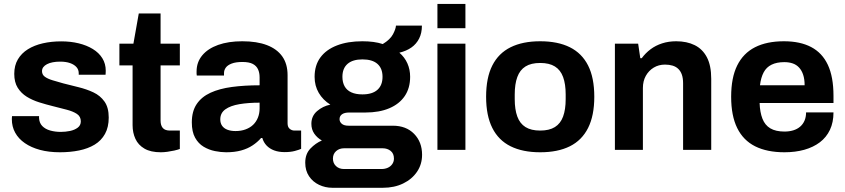

<svg xmlns="http://www.w3.org/2000/svg" viewBox="-20 -743 4191 952"><path d="M277.4 12Q222.3 12 178.4 0.2Q134.4 -11.7 103.1 -33.4Q71.8 -55 55.3 -85.1Q38.7 -115.1 38.7 -152.5Q38.7 -157.1 39.1 -161Q39.5 -164.9 39.7 -167.3H173.8Q173.6 -165.1 173.6 -162.9Q173.6 -160.7 173.6 -158.7Q174.6 -133.6 189.6 -118.1Q204.7 -102.6 229.1 -95.8Q253.6 -89 281.3 -89Q304.7 -89 327.3 -93.7Q350 -98.5 365.3 -110Q380.7 -121.5 380.7 -141.3Q380.7 -165.3 361.3 -178.2Q341.8 -191 310.2 -199.2Q278.6 -207.4 242.2 -216.6Q208.3 -224.9 174.4 -235.6Q140.4 -246.3 112.7 -263.4Q85 -280.5 67.8 -307.9Q50.7 -335.3 50.7 -376.7Q50.7 -418.5 68.7 -448.8Q86.7 -479.1 118.3 -498.8Q149.9 -518.5 192.3 -528.2Q234.7 -537.9 283.6 -537.9Q330.2 -537.9 370 -528.2Q409.8 -518.5 440.1 -500Q470.5 -481.5 487.4 -454.3Q504.3 -427 504.3 -392.6Q504.3 -386.5 503.9 -380Q503.5 -373.6 503.3 -372.3H370.4V-379.6Q370.4 -397.7 359.1 -410.3Q347.8 -423 327.4 -430.2Q307 -437.4 278.3 -437.4Q258.2 -437.4 241.5 -434.2Q224.8 -431 213.1 -424.8Q201.4 -418.7 194.8 -410.1Q188.3 -401.6 188.3 -390.1Q188.3 -372.7 202.5 -362.4Q216.7 -352.2 240.9 -344.9Q265.1 -337.7 293.8 -329.6Q330.3 -320.2 369.6 -310.6Q408.9 -301 442.9 -285.1Q476.9 -269.2 498 -239.6Q519.1 -210.1 519.1 -160.1Q519.1 -112.4 500.6 -79Q482.1 -45.7 449.2 -25.8Q416.3 -6 372.3 3Q328.3 12 277.4 12Z M777.4 12Q727.3 12 696.4 -6Q665.4 -24 651.4 -54.6Q637.4 -85.2 637.4 -122V-418.8H572V-526.4H641.5L668.1 -676.3H776.2V-526.4H871.7V-418.8H776.2V-145Q776.2 -121.2 787.2 -108.4Q798.2 -95.6 822.8 -95.6H871.7V-4.4Q860.4 -0.2 844 3.5Q827.5 7.2 809.9 9.6Q792.3 12 777.4 12Z M1101.5 12Q1075.3 12 1045.7 6.1Q1016 0.1 989.8 -15.4Q963.6 -31 947.4 -60.2Q931.1 -89.5 931.1 -136Q931.1 -191.1 955.2 -226.9Q979.3 -262.7 1023.6 -283.1Q1067.9 -303.5 1129.9 -311.8Q1191.9 -320.1 1267.2 -320.1V-359.4Q1267.2 -382.2 1259.4 -399.2Q1251.7 -416.2 1233.5 -426Q1215.3 -435.7 1181.6 -435.7Q1148.9 -435.7 1128.6 -427.8Q1108.2 -419.9 1099.5 -407.5Q1090.7 -395.2 1090.7 -380.3V-368.5H955.7Q954.7 -373.3 954.7 -377.8Q954.7 -382.4 954.7 -388.7Q954.7 -434.6 982.7 -468.4Q1010.7 -502.1 1061.6 -520.3Q1112.6 -538.4 1181.4 -538.4Q1253.7 -538.4 1303.5 -519.3Q1353.4 -500.2 1379.7 -463.1Q1405.9 -426 1405.9 -370.3V-131.5Q1405.9 -113.1 1416.3 -104.4Q1426.6 -95.6 1440.3 -95.6H1473.1V-4.9Q1462.7 -0.2 1441.9 5.5Q1421 11.2 1391 11.2Q1362 11.2 1339.4 2.8Q1316.9 -5.6 1301.9 -21.3Q1286.9 -37.1 1280.7 -58.7H1274.5Q1256.6 -38.1 1232.2 -22Q1207.9 -5.8 1175.6 3.1Q1143.3 12 1101.5 12ZM1148 -93.2Q1175.7 -93.2 1197.8 -101.5Q1220 -109.7 1235.2 -124.3Q1250.4 -138.9 1258.8 -159.8Q1267.2 -180.7 1267.2 -205.3V-233.9Q1211.3 -233.9 1167 -226.5Q1122.7 -219 1097.4 -200.9Q1072.2 -182.8 1072.2 -151Q1072.2 -132.6 1081 -119.7Q1089.9 -106.7 1106.9 -100Q1124 -93.2 1148 -93.2Z M1628 188.1Q1592.8 188.1 1561.9 173.4Q1531 158.8 1512.3 130.8Q1493.5 102.9 1493.5 63.8Q1493.5 20.4 1519 -6.3Q1544.5 -33 1575.9 -46.4Q1552.7 -59.5 1538.3 -80.3Q1523.9 -101.2 1523.9 -129.2Q1523.9 -167.7 1552.2 -192.1Q1580.6 -216.6 1617.9 -224.2Q1581.1 -247.2 1560.5 -282.5Q1539.9 -317.7 1539.9 -362Q1539.9 -419.3 1568.7 -458.3Q1597.5 -497.3 1650.9 -517.8Q1704.3 -538.4 1776.7 -538.4Q1805.9 -538.4 1831.5 -535Q1857.1 -531.5 1877.8 -524.6Q1914.7 -546.9 1928.6 -573.3Q1942.5 -599.7 1943.3 -616H2072Q2072 -579.3 2058.3 -552.1Q2044.6 -524.9 2019.9 -507.5Q1995.1 -490.1 1960.2 -481.7Q1986.1 -459.7 1999.9 -429Q2013.6 -398.3 2013.6 -362.2Q2013.6 -306.3 1986.9 -266.8Q1960.2 -227.4 1910.5 -206.3Q1860.8 -185.1 1791.6 -185.1H1711.7Q1687.9 -185.1 1675.7 -176.3Q1663.6 -167.6 1663.6 -152.2Q1663.6 -139.2 1674.5 -129.4Q1685.4 -119.7 1708.6 -119.7H1927.7Q1993.9 -119.7 2033.4 -79.2Q2072.8 -38.7 2072.8 24.3Q2072.8 71.7 2047.7 108.7Q2022.6 145.7 1978.7 166.9Q1934.9 188.1 1878.2 188.1ZM1686 95.1H1870.9Q1889 95.1 1903 88.7Q1917 82.3 1925.1 70.4Q1933.3 58.5 1933.3 43.5Q1933.3 18.2 1917 5.2Q1900.7 -7.8 1877.2 -7.8H1686Q1662.4 -7.8 1646.6 6.2Q1630.8 20.3 1630.8 43.3Q1630.8 66.3 1646.2 80.7Q1661.6 95.1 1686 95.1ZM1777 -275Q1826.1 -275 1851.4 -297.7Q1876.7 -320.3 1876.7 -362.2Q1876.7 -404 1851.4 -426.3Q1826.1 -448.5 1777 -448.5Q1728.8 -448.5 1703.3 -426.3Q1677.8 -404 1677.8 -362.2Q1677.8 -334.7 1688.7 -315Q1699.7 -295.3 1721.8 -285.2Q1743.9 -275 1777 -275Z M2148.9 -603.3V-723.4H2287.7V-603.3ZM2148.9 0V-526.4H2287.7V0Z M2658.4 12Q2571.5 12 2511.7 -17.7Q2451.8 -47.4 2421.1 -108.5Q2390.3 -169.7 2390.3 -263.2Q2390.3 -357.8 2421.1 -418.4Q2451.8 -479 2511.7 -508.7Q2571.5 -538.4 2658.4 -538.4Q2746 -538.4 2805.6 -508.7Q2865.2 -479 2895.9 -418.4Q2926.7 -357.8 2926.7 -263.2Q2926.7 -169.7 2895.9 -108.5Q2865.2 -47.4 2805.6 -17.7Q2746 12 2658.4 12ZM2658.4 -95.6Q2703.6 -95.6 2731.4 -113Q2759.3 -130.4 2772 -165.2Q2784.8 -200 2784.8 -251.4V-274.8Q2784.8 -326.2 2772 -361.1Q2759.3 -396 2731.4 -413.4Q2703.6 -430.8 2658.4 -430.8Q2613.2 -430.8 2585.5 -413.4Q2557.7 -396 2545 -361.1Q2532.2 -326.2 2532.2 -274.8V-251.4Q2532.2 -200 2545 -165.2Q2557.7 -130.4 2585.5 -113Q2613.2 -95.6 2658.4 -95.6Z M3028.9 0V-526.4H3144.2L3154.8 -454.3H3161.8Q3180.5 -479.8 3205.7 -498.7Q3231 -517.7 3263 -528Q3295.1 -538.4 3332.7 -538.4Q3385.5 -538.4 3424.4 -519.2Q3463.4 -500 3484.9 -459.2Q3506.5 -418.3 3506.5 -352.2V0H3367V-329.7Q3367 -355.3 3360.9 -372.8Q3354.8 -390.2 3343.3 -401.3Q3331.8 -412.5 3315 -417.6Q3298.2 -422.7 3277.3 -422.7Q3246 -422.7 3221.2 -407.7Q3196.5 -392.7 3182.1 -366.8Q3167.7 -340.8 3167.7 -306.9V0Z M3869.7 12Q3783.3 12 3724.4 -17.5Q3665.5 -47 3635.4 -108Q3605.3 -169 3605.3 -263.2Q3605.3 -357.8 3635.3 -418.4Q3665.3 -479 3723.5 -508.7Q3781.8 -538.4 3867.1 -538.4Q3947.3 -538.4 4002 -509.7Q4056.8 -481 4084.7 -421.6Q4112.7 -362.1 4112.7 -267.9V-232.3H3746.4Q3748 -186.2 3760.5 -154.3Q3772.9 -122.4 3799.5 -106.6Q3826.2 -90.7 3869.7 -90.7Q3893.5 -90.7 3913.2 -96.7Q3932.9 -102.7 3947.1 -114.8Q3961.3 -126.9 3969.1 -144.8Q3976.8 -162.7 3976.8 -185.7H4112.7Q4112.7 -136.4 4095.1 -99.2Q4077.5 -62 4045 -37.4Q4012.5 -12.9 3968 -0.4Q3923.5 12 3869.7 12ZM3748.2 -320.1H3969.6Q3969.6 -350.5 3962.4 -372.1Q3955.3 -393.7 3942.2 -407.9Q3929.1 -422.1 3910.7 -428.5Q3892.2 -434.9 3868.9 -434.9Q3831.2 -434.9 3805.7 -422.3Q3780.1 -409.8 3766.6 -384.4Q3753 -359 3748.2 -320.1Z"/></svg>

Font: Archivo SemiBold
Style: Regular
Weight: 600
Designer: Hector Gatti
Foundry: Omnibus-Type
Version: Version 2.001